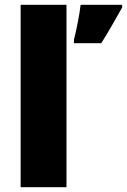

<svg xmlns="http://www.w3.org/2000/svg" viewBox="-20 -780 529 800"><path d="M257 0V-760H66V0ZM489 -749V-760H316C311 -717 298 -653 288 -614V-600H402C439 -659 461 -700 489 -749Z"/></svg>

Font: Noto Sans Malayalam Black
Style: Regular
Weight: 900
Designer: Jelle Bosma - Monotype Design Team
Foundry: Monotype Imaging Inc.
Version: Version 2.104